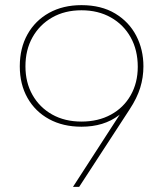

<svg xmlns="http://www.w3.org/2000/svg" viewBox="-20 -727 642 747"><path d="M297 -707Q374 -707 428 -674.5Q482 -642 510 -588Q538 -534 538 -469Q538 -426 525.5 -385.5Q513 -345 484 -301L288 0H264L462 -306L522 -397Q501 -323 442.5 -278.5Q384 -234 297 -234Q225 -234 171 -263.5Q117 -293 87 -346Q57 -399 57 -469Q57 -540 87 -593.5Q117 -647 171 -677Q225 -707 297 -707ZM516 -467Q516 -532 488.5 -581.5Q461 -631 411.5 -659Q362 -687 297 -687Q232 -687 183 -659Q134 -631 106.5 -582Q79 -533 79 -469Q79 -406 106.5 -357.5Q134 -309 183 -281.5Q232 -254 297 -254Q362 -254 411.5 -281Q461 -308 488.5 -356.5Q516 -405 516 -467Z"/></svg>

Font: Albert Sans Thin
Style: Regular
Weight: 250
Designer: Andreas Rasmussen
Foundry: a.Foundry
Version: Version 1.025